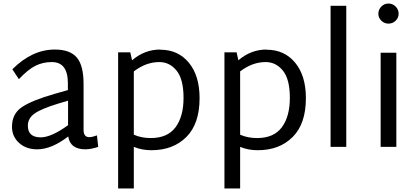

<svg xmlns="http://www.w3.org/2000/svg" viewBox="-20 -833 2369 1089"><path d="M530 -65 537 0Q500 13 465 14Q378 14 367 -59Q272 14 191 14Q128 14 88 -22.5Q48 -59 48 -114Q48 -188 105 -226Q162 -264 291 -301L365 -322V-361Q365 -481 274 -481Q224 -481 182 -460.5Q140 -440 87 -384L50 -440Q162 -552 291 -552Q377 -552 415.5 -507Q454 -462 454 -357V-96Q454 -55 487 -55Q502 -55 530 -65ZM138 -120Q138 -54 211 -54Q271 -54 366 -123V-262L309 -245Q214 -216 176 -189Q138 -162 138 -120Z M889 -552 890 -551Q990 -551 1051 -477.5Q1112 -404 1112 -276Q1112 -131 1037 -56Q962 19 839 19Q784 19 739 0V236H650V-536H719L729 -491Q800 -552 889 -552ZM835 -50Q930 -50 975.5 -111Q1021 -172 1021 -278Q1021 -384 981.5 -432.5Q942 -481 884 -481Q808 -481 739 -428V-69Q782 -50 835 -50Z M1492 -552 1493 -551Q1593 -551 1654 -477.5Q1715 -404 1715 -276Q1715 -131 1640 -56Q1565 19 1442 19Q1387 19 1342 0V236H1253V-536H1322L1332 -491Q1403 -552 1492 -552ZM1438 -50Q1533 -50 1578.5 -111Q1624 -172 1624 -278Q1624 -384 1584.5 -432.5Q1545 -481 1487 -481Q1411 -481 1342 -428V-69Q1385 -50 1438 -50Z M1855 0V-800H1944V0Z M2183 -699Q2160 -699 2143 -715.5Q2126 -732 2126 -755Q2126 -779 2143 -796Q2160 -813 2183 -813Q2207 -813 2224 -796Q2241 -779 2241 -755Q2241 -732 2224 -715.5Q2207 -699 2183 -699ZM2139 0V-534H2228V0Z"/></svg>

Font: Martel Sans
Style: Regular
Weight: 400
Designer: Dan Reynolds and Mathieu Réguer
Foundry: Dan Reynolds and Mathieu Réguer
Version: Version 1.001;PS 001.001;hotconv 1.0.70;makeotf.lib2.5.58329